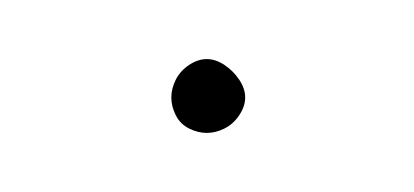

<svg xmlns="http://www.w3.org/2000/svg" viewBox="-20 -203 140 65"><path d="M38 -170Q38 -167 39.5 -164Q41 -161 44 -159.5Q47 -158 50 -158Q53 -158 56 -159.5Q59 -161 61 -164Q63 -167 63 -170Q63 -173 61 -176Q59 -179 56 -181Q53 -183 50 -183Q47 -183 44 -181Q41 -179 39.5 -176Q38 -173 38 -170Z"/></svg>

Font: Linefont Thin
Style: Regular
Weight: 100
Monospace: yes
Version: Version 3.002;gftools[0.9.33]